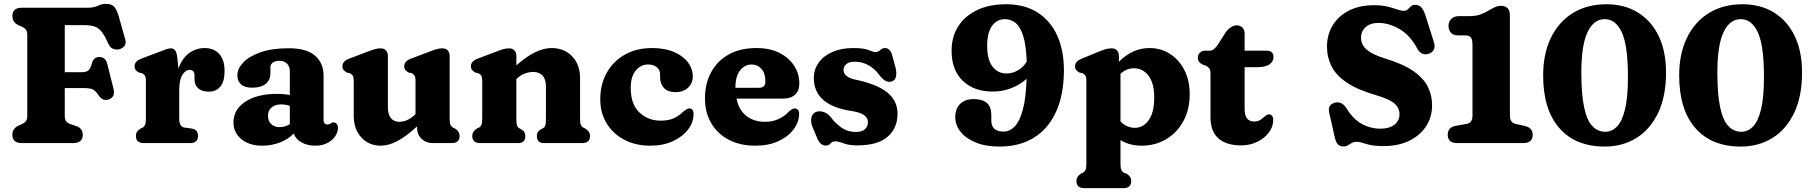

<svg xmlns="http://www.w3.org/2000/svg" viewBox="-20 -740 9374 993"><path d="M431 -700Q465.5 -700 485.8 -710Q506 -720 529 -720Q557 -720 570.5 -705Q584 -690 593.5 -658L628.5 -533.5Q633.5 -514.5 622.8 -501.2Q612 -488 593 -484.5Q578 -482 563.2 -488.2Q548.5 -494.5 539 -516.5Q520.5 -558.5 503.5 -578.2Q486.5 -598 465.5 -604Q444.5 -610 415 -610H315V-366.5H400Q429.5 -366.5 439.2 -377.8Q449 -389 455.5 -413.5Q464 -444.5 493 -445Q526 -445.5 534.5 -410.5L567 -281Q577.5 -237 541.5 -225.5Q511.5 -215.5 490.5 -246Q475.5 -269 461.8 -276.8Q448 -284.5 412 -284.5H315V-141Q315 -121 322.8 -111.8Q330.5 -102.5 345.5 -97.5L378 -86.5Q408 -74.5 408 -43Q408 0 358.5 0H93Q44 0 44 -43Q44 -74.5 74 -89.5L92 -97.5Q105 -103 113 -112Q121 -121 121 -140.5V-559.5Q121 -579 113 -588Q105 -597 92 -602.5L74 -610.5Q44 -625.5 44 -657Q44 -700 93 -700Z M896.5 -445.5 903 -385.5Q922 -439 958 -465.2Q994 -491.5 1039 -491.5Q1086 -491.5 1113.8 -461Q1141.5 -430.5 1141.5 -372.5Q1141.5 -317.5 1119.2 -291.8Q1097 -266 1061 -266Q1024 -266 1005 -283.2Q986 -300.5 986 -330V-350Q986 -378.5 960.5 -378.5Q939 -378.5 923 -352.2Q907 -326 907 -274.5V-126Q907 -83.5 935.5 -80L972.5 -75Q989.5 -72.5 996.8 -62.2Q1004 -52 1004 -37Q1004 0 963 0H724Q683 0 683 -37Q683 -50 689.2 -58.8Q695.5 -67.5 706.5 -75L717.5 -80Q725.5 -84 730 -93.5Q734.5 -103 734.5 -126V-321.5Q734.5 -342 729 -349.5Q723.5 -357 714.5 -361.5L699.5 -364.5Q689 -369.5 682.5 -377.2Q676 -385 676 -397.5Q676 -423.5 711.5 -437L807 -473Q826.5 -480.5 839.8 -485.2Q853 -490 863.5 -490Q877 -490 885.2 -480.2Q893.5 -470.5 896.5 -445.5Z M1187.5 -107Q1187.5 -174 1249 -214.2Q1310.5 -254.5 1412.5 -254.5Q1449.5 -254.5 1479 -248.5V-370.5Q1479 -396 1464.5 -410.8Q1450 -425.5 1425 -425.5Q1404.5 -425.5 1391.5 -416.5Q1378.5 -407.5 1378.5 -394V-362Q1378.5 -326 1354 -306.2Q1329.5 -286.5 1284.5 -286.5Q1245.5 -286.5 1226.5 -303.8Q1207.5 -321 1207.5 -351Q1207.5 -384 1237.2 -416Q1267 -448 1326.2 -469.2Q1385.5 -490.5 1474 -490.5Q1565 -490.5 1609.2 -452.2Q1653.5 -414 1653.5 -348.5V-117Q1653.5 -108.5 1658.2 -102.2Q1663 -96 1673.5 -96Q1680 -96 1683.8 -97.8Q1687.5 -99.5 1690.5 -101.5Q1693.5 -103.5 1696.2 -105.2Q1699 -107 1703.5 -107Q1715 -107 1721.5 -99Q1728 -91 1728 -79Q1728 -57 1713.8 -35.8Q1699.5 -14.5 1673.2 -0.5Q1647 13.5 1611.5 13.5Q1570 13.5 1539.5 -3.5Q1509 -20.5 1499 -49.5Q1470.5 -19.5 1427.2 -3Q1384 13.5 1336.5 13.5Q1269.5 13.5 1228.5 -20.2Q1187.5 -54 1187.5 -107ZM1366 -141.5Q1366 -113.5 1382.8 -98Q1399.5 -82.5 1426 -82.5Q1455 -82.5 1479 -98V-192.5Q1457.5 -200 1433 -200Q1402.5 -200 1384.2 -184Q1366 -168 1366 -141.5Z M1809.5 -141.5V-321.5Q1809.5 -342 1804 -349.5Q1798.5 -357 1789.5 -361.5L1774.5 -364.5Q1764 -370 1757.5 -377.5Q1751 -385 1751 -397.5Q1751 -423.5 1786.5 -437L1882 -473Q1904 -481.5 1918.8 -485.8Q1933.5 -490 1949.5 -490Q1966.5 -490 1976.2 -479Q1986 -468 1986 -450V-184.5Q1986 -148 2001.8 -129Q2017.5 -110 2045 -110Q2063.5 -110 2083 -117.8Q2102.5 -125.5 2123.5 -144.5L2129 -149.5V-321.5Q2129 -342 2123.5 -349.5Q2118 -357 2109 -361.5L2094 -364.5Q2083.5 -370 2077 -377.5Q2070.5 -385 2070.5 -397.5Q2070.5 -423.5 2106 -437L2201.5 -473Q2223.5 -481.5 2238.2 -485.8Q2253 -490 2269 -490Q2286 -490 2295.8 -479Q2305.5 -468 2305.5 -450V-126Q2305.5 -103 2310 -93.8Q2314.5 -84.5 2322.5 -80L2333.5 -75Q2357 -60.5 2357 -37Q2357 0 2316 0H2216.5Q2183.5 0 2160.2 -22.2Q2137 -44.5 2137 -79V-86.5Q2079 -33 2034 -9.8Q1989 13.5 1949.5 13.5Q1887.5 13.5 1848.5 -29.5Q1809.5 -72.5 1809.5 -141.5Z M2650.5 -450V-402Q2706 -450.5 2750.2 -471Q2794.5 -491.5 2833 -491.5Q2898.5 -491.5 2939.2 -448.5Q2980 -405.5 2980 -336.5V-126Q2980 -102.5 2984.2 -93.5Q2988.5 -84.5 2997 -80L3007.5 -75Q3019 -67 3025.2 -58.5Q3031.5 -50 3031.5 -37Q3031.5 0 2990.5 0H2793.5Q2756.5 0 2756.5 -37Q2756.5 -58 2775.5 -70L2787 -76Q2796 -80.5 2799.8 -90.5Q2803.5 -100.5 2803.5 -126V-293.5Q2803.5 -330 2786 -349Q2768.5 -368 2737.5 -368Q2718 -368 2696 -360.2Q2674 -352.5 2652 -332.5L2650.5 -331.5V-126Q2650.5 -100.5 2654.2 -90.5Q2658 -80.5 2667 -76L2678 -70Q2697 -58 2697 -37Q2697 0 2660 0H2463.5Q2422.5 0 2422.5 -37Q2422.5 -60 2446 -75L2457 -80Q2465 -84.5 2469.5 -93.8Q2474 -103 2474 -126V-321.5Q2474 -342 2468.5 -349.5Q2463 -357 2454 -361.5L2439 -364.5Q2428.5 -370 2422 -377.5Q2415.5 -385 2415.5 -397.5Q2415.5 -423.5 2451 -437L2546.5 -473Q2568.5 -481.5 2583.2 -485.8Q2598 -490 2614 -490Q2631 -490 2640.8 -479Q2650.5 -468 2650.5 -450Z M3563 -344Q3563 -310 3538.8 -286.8Q3514.5 -263.5 3473.5 -263.5Q3434 -263.5 3414 -285Q3394 -306.5 3394 -340V-355.5Q3394 -378.5 3376.8 -392.5Q3359.5 -406.5 3331 -406.5Q3294 -406.5 3268 -375.2Q3242 -344 3242 -285Q3242 -201.5 3286.5 -158.8Q3331 -116 3396.5 -116Q3436.5 -116 3463.8 -128Q3491 -140 3513 -162Q3535.5 -180 3545.5 -179.5Q3567 -178.5 3567 -149.5Q3566.5 -106.5 3538 -69.5Q3509.5 -32.5 3459.2 -9.5Q3409 13.5 3343 13.5Q3268 13.5 3209.8 -16.8Q3151.5 -47 3118 -101.2Q3084.5 -155.5 3084.5 -227Q3084.5 -303 3117.5 -362.8Q3150.5 -422.5 3210.8 -457Q3271 -491.5 3353 -491.5Q3418 -491.5 3465 -471.5Q3512 -451.5 3537.5 -418Q3563 -384.5 3563 -344Z M4114 -307.5Q4114 -270.5 4091.8 -250.2Q4069.5 -230 4028.5 -230H3789Q3801.5 -170 3840.5 -140Q3879.5 -110 3937 -110Q3974.5 -110 4006 -124.2Q4037.5 -138.5 4058.5 -161.5Q4080 -180.5 4091.5 -179.5Q4100 -178.5 4106.5 -172.2Q4113 -166 4113 -151Q4112.5 -108.5 4084.5 -71Q4056.5 -33.5 4005.8 -10Q3955 13.5 3886.5 13.5Q3807 13.5 3748.5 -17.5Q3690 -48.5 3658 -103.8Q3626 -159 3626 -231.5Q3626 -306.5 3657.2 -365.2Q3688.5 -424 3748 -457.8Q3807.5 -491.5 3893 -491.5Q3961 -491.5 4010.5 -466.8Q4060 -442 4087 -400.2Q4114 -358.5 4114 -307.5ZM3868 -406.5Q3832.5 -406.5 3808 -376.5Q3783.5 -346.5 3783.5 -286H3905.5Q3938.5 -286 3938.5 -318Q3938.5 -362 3917.8 -384.2Q3897 -406.5 3868 -406.5Z M4401.5 -421Q4371.5 -421 4357 -408.5Q4342.5 -396 4342.5 -378.5Q4342.5 -359.5 4358.8 -347Q4375 -334.5 4402.5 -328.5Q4517 -304.5 4569.5 -261.5Q4622 -218.5 4622 -152Q4622 -77.5 4570.8 -32.8Q4519.5 12 4413.5 12Q4371.5 12 4343.8 1.5Q4316 -9 4300 -9Q4284.5 -9 4275.2 2Q4266 13 4251 13Q4237 13 4225.8 3.8Q4214.5 -5.5 4206 -26.5L4182 -83.5Q4170.5 -113.5 4177 -134.2Q4183.5 -155 4201 -161.5Q4219 -167.5 4239.8 -160.8Q4260.5 -154 4275 -136Q4300.5 -102 4332.2 -79.8Q4364 -57.5 4406.5 -57.5Q4438.5 -57.5 4453.8 -72Q4469 -86.5 4469 -108.5Q4469 -152 4389.5 -165Q4286 -180 4237.5 -223.5Q4189 -267 4189 -335.5Q4189 -382 4214.8 -417Q4240.5 -452 4286.2 -471.8Q4332 -491.5 4392 -491.5Q4447 -491.5 4472.8 -481Q4498.5 -470.5 4506.5 -470.5Q4521.5 -470.5 4532.5 -481Q4543.5 -491.5 4557.5 -491.5Q4569 -491.5 4578.8 -483Q4588.5 -474.5 4594 -454.5L4612 -389Q4618 -365 4614 -344.2Q4610 -323.5 4590.5 -318Q4559.5 -310 4528.5 -351Q4505 -384 4472 -402.5Q4439 -421 4401.5 -421Z M5149.5 18Q5077 18 5025.8 -3.2Q4974.5 -24.5 4947.5 -59Q4920.5 -93.5 4920.5 -133.5Q4920.5 -178 4946 -202.8Q4971.5 -227.5 5015.5 -227.5Q5107 -227.5 5107 -146V-116Q5107 -59.5 5171 -59.5Q5202.5 -59.5 5228 -86Q5253.5 -112.5 5269.8 -172.2Q5286 -232 5289.5 -332.5Q5257.5 -303 5212 -284.8Q5166.5 -266.5 5114.5 -266.5Q5017 -266.5 4959.2 -322.2Q4901.5 -378 4901.5 -477.5Q4901.5 -550 4936 -604Q4970.5 -658 5033.8 -688Q5097 -718 5182.5 -718Q5279 -718 5346 -675.5Q5413 -633 5448 -555.5Q5483 -478 5482.5 -372.5Q5481.5 -248.5 5441.5 -161.2Q5401.5 -74 5327.2 -28Q5253 18 5149.5 18ZM5085.5 -502Q5085.5 -432 5112.8 -396Q5140 -360 5185.5 -360Q5217.5 -360 5245.5 -376.8Q5273.5 -393.5 5290 -421.5Q5287 -507.5 5271.5 -555.2Q5256 -603 5231.5 -622Q5207 -641 5178 -641Q5136 -641 5110.8 -606.2Q5085.5 -571.5 5085.5 -502Z M5767 -450V-421Q5800.5 -454.5 5839.8 -473Q5879 -491.5 5925 -491.5Q5984.5 -491.5 6031.5 -461Q6078.5 -430.5 6105.8 -377Q6133 -323.5 6133 -253.5Q6133 -173 6100 -113Q6067 -53 6010.8 -19.8Q5954.5 13.5 5884 13.5Q5822.5 13.5 5775 -15.5V107Q5775 130 5779.5 139.2Q5784 148.5 5792 153L5806.5 158Q5830.5 172.5 5830.5 196Q5830.5 233 5789.5 233H5588Q5547 233 5547 196Q5547 173 5570.5 158L5581.5 153Q5589.5 148.5 5594 139.2Q5598.5 130 5598.5 107V-321.5Q5598.5 -342 5593 -349.5Q5587.5 -357 5578.5 -361.5L5563.5 -364.5Q5553 -370 5546.5 -377.5Q5540 -385 5540 -397.5Q5540 -422.5 5575.5 -437L5663 -473Q5684.5 -482 5699.5 -486Q5714.5 -490 5730.5 -490Q5747.5 -490 5757.2 -479Q5767 -468 5767 -450ZM5845.5 -387Q5805.5 -387 5775 -358V-112Q5791.5 -94.5 5810.2 -86.8Q5829 -79 5849.5 -79Q5893 -79 5921.2 -119Q5949.5 -159 5949.5 -234Q5949.5 -310.5 5919.8 -348.8Q5890 -387 5845.5 -387Z M6212.5 -402 6200 -406Q6188.5 -411.5 6181.8 -420Q6175 -428.5 6175 -442.5Q6175 -458 6186 -468Q6197 -478 6215 -478H6237Q6258.5 -478 6279.5 -510.5L6317 -570Q6328.5 -586.5 6344.5 -597.8Q6360.5 -609 6374.5 -609Q6393.5 -609 6405.2 -597.8Q6417 -586.5 6417 -566V-478H6528Q6566.5 -478 6566.5 -446Q6566.5 -423 6546.5 -407.8Q6526.5 -392.5 6480 -392.5H6417V-175.5Q6417 -111.5 6467 -111.5Q6486.5 -111.5 6500 -121Q6513.5 -130.5 6523.8 -139.8Q6534 -149 6545 -148.5Q6553.5 -148 6559.5 -140Q6565.5 -132 6565 -118.5Q6564.5 -84 6542 -54.2Q6519.5 -24.5 6482 -6.2Q6444.5 12 6399 12Q6323 12 6281.8 -24Q6240.5 -60 6240.5 -134.5V-359.5Q6240.5 -380.5 6233 -388.2Q6225.5 -396 6212.5 -402Z M7134 15.5Q7079.5 15.5 7046.2 4.5Q7013 -6.5 6997.5 -6.5Q6981.5 -6.5 6971 -0.5Q6960.5 5.5 6951.2 11.5Q6942 17.5 6930 17.5Q6909.5 17.5 6899.2 6.5Q6889 -4.5 6883.5 -29L6854 -159.5Q6846 -197.5 6882.5 -208.5Q6919 -219 6944.5 -179Q6978.5 -123.5 7023.2 -99Q7068 -74.5 7120.5 -74.5Q7166 -74.5 7192 -95.2Q7218 -116 7218 -148.5Q7218.5 -180 7195 -202.2Q7171.5 -224.5 7106 -245Q7004.5 -273.5 6947.2 -311.8Q6890 -350 6866.5 -397Q6843 -444 6843 -499Q6843 -561 6872.8 -609.5Q6902.5 -658 6957 -685.5Q7011.5 -713 7086 -713Q7127.5 -713 7156.5 -705.8Q7185.5 -698.5 7205.5 -691.2Q7225.5 -684 7241 -684Q7253 -684 7260.8 -691.8Q7268.5 -699.5 7276.8 -707.2Q7285 -715 7299.5 -715Q7318.5 -715 7330.8 -702Q7343 -689 7354 -654.5L7396.5 -520.5Q7403.5 -497.5 7394.2 -481.2Q7385 -465 7364 -460.5Q7329 -452.5 7308.5 -491Q7273 -557.5 7218.5 -589.5Q7164 -621.5 7109 -621.5Q7067 -621.5 7043 -599.8Q7019 -578 7019 -545.5Q7019 -508.5 7048.5 -483.2Q7078 -458 7139 -439Q7235.5 -410 7289.5 -372.5Q7343.5 -335 7365.2 -290Q7387 -245 7386.5 -194Q7386.5 -136 7356.5 -88.5Q7326.5 -41 7270 -12.8Q7213.5 15.5 7134 15.5Z M7521.5 -557Q7496 -557 7483.8 -570.8Q7471.5 -584.5 7471.5 -606.5Q7471.5 -628 7485.8 -642.2Q7500 -656.5 7525 -656.5H7576Q7616.5 -656.5 7642 -667.2Q7667.5 -678 7692.5 -693Q7720.5 -710 7742 -710Q7789 -710 7789 -660V-142.5Q7789 -106 7818 -99.5L7869 -88Q7907 -77.5 7907 -43Q7907 0 7857.5 0H7516.5Q7467.5 0 7467.5 -43Q7467.5 -80 7505.5 -88.5L7566.5 -99.5Q7595.5 -105 7595.5 -142.5V-505Q7595.5 -536.5 7587 -546.8Q7578.5 -557 7557.5 -557Z M8288.5 -718Q8382 -718 8451.2 -675.2Q8520.5 -632.5 8558.5 -553.5Q8596.5 -474.5 8596.5 -365Q8596.5 -241 8555.5 -155.8Q8514.5 -70.5 8443 -26.2Q8371.5 18 8280 18Q8128 18 8044.5 -77.8Q7961 -173.5 7961 -350Q7961 -462.5 8001.5 -545.2Q8042 -628 8115.5 -673Q8189 -718 8288.5 -718ZM8399.5 -343Q8399.5 -504.5 8367.8 -572.8Q8336 -641 8280 -641Q8222 -641 8190.2 -573.2Q8158.5 -505.5 8158.5 -365Q8158.5 -251.5 8173 -184.5Q8187.5 -117.5 8215.2 -88Q8243 -58.5 8283 -58.5Q8316 -58.5 8342.5 -85.2Q8369 -112 8384.2 -174Q8399.5 -236 8399.5 -343Z M8992 -718Q9085.5 -718 9154.8 -675.2Q9224 -632.5 9262 -553.5Q9300 -474.5 9300 -365Q9300 -241 9259 -155.8Q9218 -70.5 9146.5 -26.2Q9075 18 8983.5 18Q8831.5 18 8748 -77.8Q8664.5 -173.5 8664.5 -350Q8664.5 -462.5 8705 -545.2Q8745.5 -628 8819 -673Q8892.5 -718 8992 -718ZM9103 -343Q9103 -504.5 9071.2 -572.8Q9039.5 -641 8983.5 -641Q8925.5 -641 8893.8 -573.2Q8862 -505.5 8862 -365Q8862 -251.5 8876.5 -184.5Q8891 -117.5 8918.8 -88Q8946.5 -58.5 8986.5 -58.5Q9019.5 -58.5 9046 -85.2Q9072.5 -112 9087.8 -174Q9103 -236 9103 -343Z"/></svg>

Font: Fraunces 9pt S100
Style: Bold
Weight: 700
Version: Version 1.000; ttfautohint (v1.8.3)